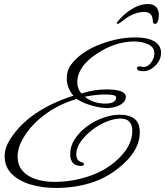

<svg xmlns="http://www.w3.org/2000/svg" viewBox="-20 -849 816 949"><path d="M256 80Q189 80 131.5 63Q74 46 38.5 11Q3 -24 3 -77Q3 -118 29 -159Q121 -305 343 -376Q310 -414 310 -462Q310 -501 331 -529Q372 -585 455 -622Q502 -642 550.5 -653Q599 -664 649 -664Q711 -664 743.5 -644Q776 -624 776 -588Q776 -563 762.5 -542.5Q749 -522 729 -509.5Q709 -497 688 -497Q657 -497 657 -512Q657 -521 670 -521Q674 -521 680.5 -519.5Q687 -518 690 -518Q711 -518 727 -540Q743 -562 743 -584Q743 -616 712.5 -630Q682 -644 644 -644Q549 -644 458 -583Q362 -520 362 -441Q362 -412 382 -387Q417 -398 447.5 -402.5Q478 -407 506 -407Q602 -407 602 -370Q602 -353 588 -340.5Q574 -328 552.5 -321.5Q531 -315 509 -315Q486 -315 458 -321Q430 -327 404 -337Q378 -347 360 -360Q266 -333 193.5 -276.5Q121 -220 86 -150Q67 -112 67 -76Q67 -32 92 -4Q117 24 158.5 37Q200 50 250 50Q333 50 415 23.5Q497 -3 555 -55Q634 -125 634 -202Q634 -263 575 -263Q544 -263 506 -247.5Q468 -232 434.5 -206Q401 -180 379 -149Q357 -118 357 -86Q357 -54 385 -47Q395 -43 395 -37Q395 -29 380 -29Q327 -29 327 -88Q327 -127 350 -162Q373 -197 409.5 -224Q446 -251 489 -266.5Q532 -282 572 -282Q619 -282 645 -261.5Q671 -241 671 -195Q671 -102 568 -20Q503 33 424 56.5Q345 80 256 80ZM500 -337Q554 -337 554 -368Q554 -382 500 -382Q476 -382 450.5 -379Q425 -376 399 -371Q442 -337 500 -337ZM711 -829Q740 -829 753.5 -812.5Q767 -796 765 -768Q764 -756 760 -743.5Q756 -731 746 -731Q739 -731 737 -737.5Q735 -744 735 -750Q732 -790 693 -790Q667 -790 640 -779Q613 -768 589 -748Q568 -731 562 -731Q557 -731 557 -735Q557 -737 563 -744.5Q569 -752 585 -768Q609 -792 642.5 -810.5Q676 -829 711 -829Z"/></svg>

Font: Alex Brush
Style: Regular
Weight: 400
Designer: Robert E. Leuschke
Foundry: Robert E. Leuschke
Version: Version 1.111; ttfautohint (v1.8.4.7-5d5b)